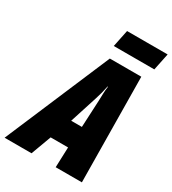

<svg xmlns="http://www.w3.org/2000/svg" viewBox="-272 -1023 1019 1136"><g transform="rotate(30 237.5 -454.5)"><path d="M234 -284 294 -471Q302 -496 308 -518.5Q314 -541 319 -567H322Q318 -539 317.5 -515.5Q317 -492 316 -468L307 -284ZM-57 0H127L178 -138H297L292 0H471L463 -717H248ZM231 -793 255 -909H532L508 -793Z"/></g></svg>

Font: Noto Sans Display Condensed Black
Style: Italic
Weight: 900
Width: 3
Italic angle: -192°
Designer: Monotype Design Team
Foundry: Monotype Imaging Inc.
Version: Version 1.900